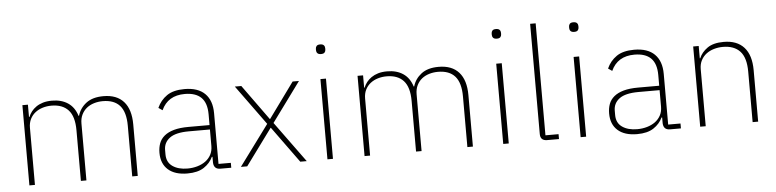

<svg xmlns="http://www.w3.org/2000/svg" viewBox="-45 -970 4897 1211"><g transform="rotate(-5 2403.0 -364.0)"><path d="M100 0V-508H135V-430H138Q145 -448 157.5 -464Q170 -480 188 -492.5Q206 -505 230.5 -512.5Q255 -520 288 -520Q348 -520 389 -492.5Q430 -465 447 -410H450Q464 -458 504.5 -489Q545 -520 614 -520Q698 -520 742 -470.5Q786 -421 786 -326V0H751V-321Q751 -407 715 -448Q679 -489 607 -489Q578 -489 551.5 -481Q525 -473 505 -457Q485 -441 473 -416.5Q461 -392 461 -360V0H426V-321Q426 -408 389 -448.5Q352 -489 282 -489Q253 -489 226.5 -481Q200 -473 179.5 -457Q159 -441 147 -417Q135 -393 135 -361V0Z M1309 0Q1268 0 1266 -42V-79H1262Q1244 -40 1205 -14Q1166 12 1100 12Q1021 12 978 -26Q935 -64 935 -133Q935 -166 945 -193Q955 -220 978.5 -239.5Q1002 -259 1039.5 -269.5Q1077 -280 1132 -280H1265V-348Q1265 -420 1230 -454.5Q1195 -489 1126 -489Q1019 -489 978 -399L953 -416Q974 -463 1015 -491.5Q1056 -520 1127 -520Q1212 -520 1256 -476.5Q1300 -433 1300 -352V-31H1378V0ZM1103 -19Q1136 -19 1165.5 -27.5Q1195 -36 1217 -52Q1239 -68 1252 -92Q1265 -116 1265 -148V-252H1132Q1048 -252 1010 -223.5Q972 -195 972 -148V-120Q972 -70 1008.5 -44.5Q1045 -19 1103 -19Z M1439 0 1628 -256 1445 -508H1486L1647 -285H1649L1811 -508H1851L1668 -258L1856 0H1815L1649 -229H1647L1479 0Z M2005 -665Q1989 -665 1982 -672.5Q1975 -680 1975 -691V-700Q1975 -711 1981.5 -718.5Q1988 -726 2004 -726Q2020 -726 2027 -718.5Q2034 -711 2034 -700V-691Q2034 -680 2027.5 -672.5Q2021 -665 2005 -665ZM1987 -508H2022V0H1987Z M2222 0V-508H2257V-430H2260Q2267 -448 2279.5 -464Q2292 -480 2310 -492.5Q2328 -505 2352.5 -512.5Q2377 -520 2410 -520Q2470 -520 2511 -492.5Q2552 -465 2569 -410H2572Q2586 -458 2626.5 -489Q2667 -520 2736 -520Q2820 -520 2864 -470.5Q2908 -421 2908 -326V0H2873V-321Q2873 -407 2837 -448Q2801 -489 2729 -489Q2700 -489 2673.5 -481Q2647 -473 2627 -457Q2607 -441 2595 -416.5Q2583 -392 2583 -360V0H2548V-321Q2548 -408 2511 -448.5Q2474 -489 2404 -489Q2375 -489 2348.5 -481Q2322 -473 2301.5 -457Q2281 -441 2269 -417Q2257 -393 2257 -361V0Z M3118 -665Q3102 -665 3095 -672.5Q3088 -680 3088 -691V-700Q3088 -711 3094.5 -718.5Q3101 -726 3117 -726Q3133 -726 3140 -718.5Q3147 -711 3147 -700V-691Q3147 -680 3140.5 -672.5Q3134 -665 3118 -665ZM3100 -508H3135V0H3100Z M3378 0Q3335 0 3335 -42V-740H3370V-31H3453V0Z M3608 -665Q3592 -665 3585 -672.5Q3578 -680 3578 -691V-700Q3578 -711 3584.5 -718.5Q3591 -726 3607 -726Q3623 -726 3630 -718.5Q3637 -711 3637 -700V-691Q3637 -680 3630.5 -672.5Q3624 -665 3608 -665ZM3590 -508H3625V0H3590Z M4156 0Q4115 0 4113 -42V-79H4109Q4091 -40 4052 -14Q4013 12 3947 12Q3868 12 3825 -26Q3782 -64 3782 -133Q3782 -166 3792 -193Q3802 -220 3825.5 -239.5Q3849 -259 3886.5 -269.5Q3924 -280 3979 -280H4112V-348Q4112 -420 4077 -454.5Q4042 -489 3973 -489Q3866 -489 3825 -399L3800 -416Q3821 -463 3862 -491.5Q3903 -520 3974 -520Q4059 -520 4103 -476.5Q4147 -433 4147 -352V-31H4225V0ZM3950 -19Q3983 -19 4012.5 -27.5Q4042 -36 4064 -52Q4086 -68 4099 -92Q4112 -116 4112 -148V-252H3979Q3895 -252 3857 -223.5Q3819 -195 3819 -148V-120Q3819 -70 3855.5 -44.5Q3892 -19 3950 -19Z M4347 0V-508H4382V-430H4385Q4400 -467 4437.5 -493.5Q4475 -520 4541 -520Q4625 -520 4669.5 -470.5Q4714 -421 4714 -326V0H4679V-320Q4679 -408 4641.5 -448.5Q4604 -489 4533 -489Q4504 -489 4476.5 -481Q4449 -473 4428 -457Q4407 -441 4394.5 -417Q4382 -393 4382 -361V0Z"/></g></svg>

Font: IBM Plex Sans ExtLt
Style: Regular
Weight: 200
Designer: Mike Abbink, Paul van der Laan, Pieter van Rosmalen
Foundry: Bold Monday
Version: Version 3.005